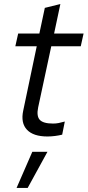

<svg xmlns="http://www.w3.org/2000/svg" viewBox="-20 -667 434 951"><path d="M215 9Q145 9 113.5 -24.5Q82 -58 95 -119L162 -438H56L70 -501H175L202 -628L279 -647L248 -501H394L380 -438H234L169 -135Q160 -92 177 -73.5Q194 -55 243 -55Q257 -55 270 -57.5Q283 -60 301 -65L288 0Q272 4 252.5 6.5Q233 9 215 9ZM62 264 140 85H215L117 264Z"/></svg>

Font: Red Hat Display
Style: Italic
Weight: 300
Italic angle: -12°
Designer: Pentagram, MCKL
Foundry: Pentagram, MCKL
Version: Version 1.023